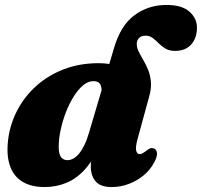

<svg xmlns="http://www.w3.org/2000/svg" viewBox="-20 -740 815 775"><path d="M523.5 -372 390 -362Q391.5 -387.5 384.5 -400Q377.5 -412.5 357 -412.5Q335.5 -412.5 315.2 -395.5Q295 -378.5 277.2 -350Q259.5 -321.5 246 -286.8Q232.5 -252 224.8 -215.8Q217 -179.5 217 -147.5Q217 -117 226.8 -105.2Q236.5 -93.5 252 -93.5Q264 -93.5 275.8 -99.8Q287.5 -106 299 -119.8Q310.5 -133.5 321 -155.2Q331.5 -177 340.5 -208.5L440.5 -547Q467 -637.5 523 -678.8Q579 -720 652 -720Q714 -720 744.5 -693Q775 -666 775 -629Q775 -586.5 751.8 -560.5Q728.5 -534.5 687 -534.5Q663.5 -534.5 648 -543.8Q632.5 -553 620.5 -565.2Q608.5 -577.5 596.2 -586.8Q584 -596 567.5 -596Q550.5 -596 541.2 -586.5Q532 -577 532 -562.5Q532 -547.5 539.8 -531.8Q547.5 -516 558.2 -498Q569 -480 577.8 -458.5Q586.5 -437 589 -410.5Q591.5 -384 582.5 -351.5L535.5 -180Q526 -145 529.8 -131.5Q533.5 -118 543.5 -118Q549 -118 554.5 -120.8Q560 -123.5 568.5 -130Q580.5 -140 588.2 -141.8Q596 -143.5 603.5 -139.5Q613 -134.5 613.8 -121Q614.5 -107.5 603.5 -86.5Q588 -56 561 -33.2Q534 -10.5 500.5 2.2Q467 15 431 15Q385.5 15 366 -7.8Q346.5 -30.5 346.5 -69.5Q346.5 -86.5 348.2 -104.8Q350 -123 353 -141.5Q356 -160 360 -176.5L383 -164Q361 -100.5 327 -61Q293 -21.5 250.8 -3.2Q208.5 15 161 15Q104 15 68.2 -8Q32.5 -31 18.8 -74.8Q5 -118.5 13.5 -181.5Q22 -243 51.5 -298Q81 -353 128.5 -395Q176 -437 239.2 -461Q302.5 -485 379 -485Q428.5 -485 461 -469.8Q493.5 -454.5 509 -429Q524.5 -403.5 523.5 -372Z"/></svg>

Font: Fraunces
Style: Italic
Weight: 900
Italic angle: -16°
Version: Version 1.000;[0bf87f6ff]